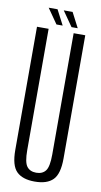

<svg xmlns="http://www.w3.org/2000/svg" viewBox="-88 -809 448 854"><g transform="rotate(10 136.0 -382.0)"><path d="M133 5Q188.5 5 215.2 -21.8Q242 -48.5 242 -118.5V-675H189.5V-127Q189.5 -72 175.2 -53.5Q161 -35 133 -35Q105 -35 90.8 -53.5Q76.5 -72 76.5 -127V-675H24V-118.5Q24 -48.5 51 -21.8Q78 5 133 5ZM175.5 -700H203.5L168.5 -767.5H128.5ZM107.5 -700H135.5L100.5 -767.5H60.5Z"/></g></svg>

Font: Anybody ExtraCondensed Light
Style: Regular
Weight: 300
Width: 2
Version: Version 1.113;gftools[0.9.25]